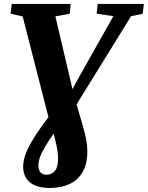

<svg xmlns="http://www.w3.org/2000/svg" viewBox="-20 -763 750 974"><path d="M235 190.5Q166.5 190.5 132 162.5Q97.5 134.5 97.5 81.5Q97.5 53 109.8 18.8Q122 -15.5 152.5 -64.2Q183 -113 238 -185.5L331 -281L390.5 -389L555 -681L470.5 -693.5L475.5 -743H709.5L704 -693L645 -681L329 -169.5L274 -115Q233.5 -60 212.2 -24.8Q191 10.5 183 33.5Q175 56.5 175 76Q175 101 186 112.2Q197 123.5 215.5 123.5Q240.5 123.5 257.5 105Q274.5 86.5 274.5 40.5Q274.5 18 271.2 -1.5Q268 -21 259 -58L248 -102.5L231.5 -146.5L95 -679.5L33.5 -693.5L39.5 -743H338.5L334 -693.5L261 -680L353 -288.5L363.5 -250L397.5 -134Q411.5 -84.5 417.2 -55.2Q423 -26 423 5.5Q423 68 399.5 109Q376 150 333.5 170.2Q291 190.5 235 190.5Z"/></svg>

Font: Merriweather 24pt ExtraBold
Style: Italic
Weight: 800
Italic angle: -7.8°
Version: Version 2.101